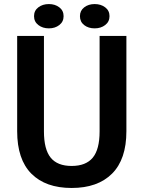

<svg xmlns="http://www.w3.org/2000/svg" viewBox="-20 -914 706 945"><path d="M220.7 -774.4Q189.9 -774.4 168.7 -790.8Q147.5 -807.1 147.5 -834.5Q147.5 -861.8 168.7 -877.9Q189.9 -894 220.7 -894Q251 -894 272 -877.9Q293 -861.8 293 -834.5Q293 -807.1 272 -790.8Q251 -774.4 220.7 -774.4ZM373.5 -834.5Q373.5 -861.8 394.5 -877.9Q415.5 -894 445.8 -894Q476.6 -894 497.8 -877.9Q519 -861.8 519 -834.5Q519 -807.1 497.8 -790.8Q476.6 -774.4 445.8 -774.4Q415 -774.4 394.3 -790.5Q373.5 -806.6 373.5 -834.5ZM602.1 -268.1Q602.1 -129.9 531.5 -59.3Q460.9 11.2 332.5 11.2Q204.6 11.2 134.5 -59.1Q64.5 -129.4 64.5 -268.1V-737.3H196.3V-267.1Q196.3 -178.7 229.5 -137.9Q262.7 -97.2 332.5 -97.2Q402.8 -97.2 436.5 -137.9Q470.2 -178.7 470.2 -267.1V-737.3H602.1Z"/></svg>

Font: Epilogue SemiBold
Style: Regular
Weight: 600
Designer: Tyler Finck
Foundry: Etcetera Type Co
Version: Version 2.112